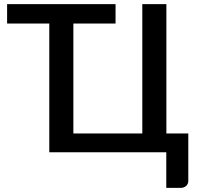

<svg xmlns="http://www.w3.org/2000/svg" viewBox="-20 -740 961 933"><path d="M14.5 -720V-625.5H219.5V0H788V173H858C868.7 173 877.5 169.8 884.5 163.5C891.5 157.2 895 149 895 139V-91.5H788.5V-720H671.5V-91.5H336.5V-625.5H541.5V-720Z"/></svg>

Font: Lato Semibold
Style: Regular
Weight: 600
Designer: Lukasz Dziedzic
Foundry: tyPoland Lukasz Dziedzic
Version: Version 2.006; 2014-01-15